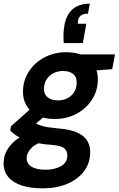

<svg xmlns="http://www.w3.org/2000/svg" viewBox="-50 -800 650 1052"><path d="M184 232Q117 232 68.5 216Q20 200 -6 168Q-32 136 -30 89Q-29 48 -6 13.5Q17 -21 58 -48Q99 -75 155 -95L194 -28Q143 -12 120 13Q97 38 96 65Q95 86 108 101Q121 116 145 123Q169 130 200 130Q250 130 284 110.5Q318 91 319 54Q320 30 303.5 14Q287 -2 235 -6Q189 -9 152 -16.5Q115 -24 86.5 -34.5Q58 -45 38 -58Q18 -71 6 -85L10 -108L136 -220L225 -189L79 -66L129 -135Q140 -127 151 -121.5Q162 -116 177.5 -111Q193 -106 216 -102.5Q239 -99 272 -96Q335 -91 373.5 -73.5Q412 -56 429 -27Q446 2 444 42Q442 97 409 140Q376 183 318 207.5Q260 232 184 232ZM249 -148Q192 -148 152.5 -168.5Q113 -189 93.5 -224.5Q74 -260 76 -305Q78 -363 109.5 -410.5Q141 -458 194.5 -486Q248 -514 314 -514Q371 -514 410.5 -493Q450 -472 469 -437Q488 -402 486 -358Q484 -299 452.5 -251.5Q421 -204 368 -176Q315 -148 249 -148ZM267 -250Q311 -250 340 -276Q369 -302 370 -344Q372 -377 351.5 -394Q331 -411 296 -411Q252 -411 222.5 -385Q193 -359 191 -317Q189 -285 210.5 -267.5Q232 -250 267 -250ZM379 -407 372 -502H580L565 -421ZM442 -780 432 -725Q409 -725 395.5 -716.5Q382 -708 378 -689L376 -670H423L404 -564H299Q297 -594 298 -616Q299 -638 303 -662Q313 -719 348 -749.5Q383 -780 442 -780Z"/></svg>

Font: DM Sans 16pt
Style: Bold Italic
Weight: 700
Italic angle: -10°
Version: Version 4.004;gftools[0.9.30]